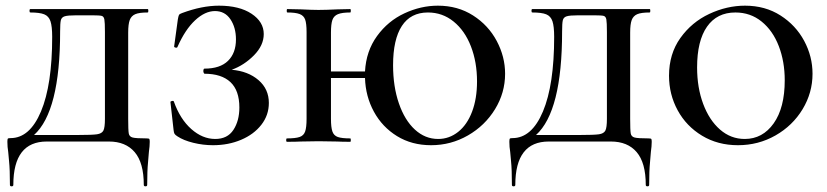

<svg xmlns="http://www.w3.org/2000/svg" viewBox="-20 -500 2917 677"><path d="M508 0Q508 15 505 36Q505 42 502 72Q499 102 499 152Q499 157 493 157Q487 157 487 152Q487 74 455 36.5Q423 -1 364 -1H145Q27 -1 27 152Q27 157 21 157Q15 157 15 152Q15 97 12 69Q9 41 9 36Q6 18 6 0Q6 -9 7.5 -11Q9 -13 17 -13Q85 -13 124.5 -107Q164 -201 164 -370Q164 -407 158 -425Q152 -443 136 -449.5Q120 -456 87 -456Q84 -456 84 -462Q84 -468 87 -468H501Q503 -468 503 -462Q503 -456 501 -456Q471 -456 457 -450Q443 -444 437.5 -429.5Q432 -415 432 -385V-81Q432 -41 434 -29.5Q436 -18 448 -15Q460 -12 497 -12Q505 -12 506.5 -10Q508 -8 508 0ZM350 -387Q350 -421 348 -431.5Q346 -442 338.5 -444Q331 -446 306 -446H248Q219 -446 208 -442.5Q197 -439 194.5 -428.5Q192 -418 192 -389Q192 -107 100 -24H253Q305 -24 322 -26.5Q339 -29 344.5 -39.5Q350 -50 350 -81Z M928 -137Q928 -94 901.5 -60Q875 -26 830 -7Q785 12 731 12Q696 12 661.5 3.5Q627 -5 606 -19Q598 -24 595.5 -28Q593 -32 592 -42L581 -140Q581 -143 586.5 -144Q592 -145 593 -142Q615 -80 654.5 -45Q694 -10 739 -10Q782 -10 803 -42Q824 -74 824 -121Q824 -181 792.5 -210.5Q761 -240 701 -240Q700 -240 698.5 -243Q697 -246 697 -249Q697 -253 698 -255.5Q699 -258 701 -258Q756 -258 784 -285.5Q812 -313 812 -361Q812 -403 792.5 -432Q773 -461 738 -461Q703 -461 668 -428.5Q633 -396 606 -335Q605 -331 599.5 -332Q594 -333 594 -336L607 -431Q609 -443 611 -447Q613 -451 622 -454Q692 -480 752 -480Q824 -480 867 -451.5Q910 -423 910 -380Q910 -340 875.5 -305Q841 -270 797 -254Q855 -249 891.5 -217.5Q928 -186 928 -137Z M1761 -240Q1761 -173 1725.5 -115Q1690 -57 1630 -22.5Q1570 12 1500 12Q1432 12 1380 -20Q1328 -52 1298.5 -106Q1269 -160 1267 -225H1147V-81Q1147 -51 1152 -36.5Q1157 -22 1171 -17Q1185 -12 1215 -12Q1217 -12 1217 -6Q1217 0 1215 0Q1185 0 1169 -1L1103 -2L1041 -1Q1023 0 992 0Q989 0 989 -6Q989 -12 992 -12Q1022 -12 1036.5 -17Q1051 -22 1056 -36.5Q1061 -51 1061 -81V-387Q1061 -417 1056 -431Q1051 -445 1036.5 -450.5Q1022 -456 993 -456Q991 -456 991 -462Q991 -468 993 -468L1041 -467Q1081 -465 1103 -465Q1128 -465 1170 -467L1215 -468Q1217 -468 1217 -462Q1217 -456 1215 -456Q1186 -456 1171.5 -450Q1157 -444 1152 -429.5Q1147 -415 1147 -385V-248H1267Q1271 -320 1309.5 -373Q1348 -426 1406 -453Q1464 -480 1524 -480Q1594 -480 1648 -445.5Q1702 -411 1731.5 -355.5Q1761 -300 1761 -240ZM1662 -213Q1662 -281 1640.5 -336.5Q1619 -392 1579.5 -424Q1540 -456 1489 -456Q1428 -456 1397 -408.5Q1366 -361 1366 -270Q1366 -195 1386.5 -135.5Q1407 -76 1443 -43Q1479 -10 1525 -10Q1564 -10 1595.5 -35Q1627 -60 1644.5 -106Q1662 -152 1662 -213Z M2278 0Q2278 15 2275 36Q2275 42 2272 72Q2269 102 2269 152Q2269 157 2263 157Q2257 157 2257 152Q2257 74 2225 36.5Q2193 -1 2134 -1H1915Q1797 -1 1797 152Q1797 157 1791 157Q1785 157 1785 152Q1785 97 1782 69Q1779 41 1779 36Q1776 18 1776 0Q1776 -9 1777.5 -11Q1779 -13 1787 -13Q1855 -13 1894.5 -107Q1934 -201 1934 -370Q1934 -407 1928 -425Q1922 -443 1906 -449.5Q1890 -456 1857 -456Q1854 -456 1854 -462Q1854 -468 1857 -468H2271Q2273 -468 2273 -462Q2273 -456 2271 -456Q2241 -456 2227 -450Q2213 -444 2207.5 -429.5Q2202 -415 2202 -385V-81Q2202 -41 2204 -29.5Q2206 -18 2218 -15Q2230 -12 2267 -12Q2275 -12 2276.5 -10Q2278 -8 2278 0ZM2120 -387Q2120 -421 2118 -431.5Q2116 -442 2108.5 -444Q2101 -446 2076 -446H2018Q1989 -446 1978 -442.5Q1967 -439 1964.5 -428.5Q1962 -418 1962 -389Q1962 -107 1870 -24H2023Q2075 -24 2092 -26.5Q2109 -29 2114.5 -39.5Q2120 -50 2120 -81Z M2339 -233Q2339 -310 2379 -366Q2419 -422 2481 -451Q2543 -480 2607 -480Q2678 -480 2732 -445.5Q2786 -411 2815.5 -356Q2845 -301 2845 -240Q2845 -173 2810 -115Q2775 -57 2714.5 -22.5Q2654 12 2582 12Q2511 12 2455.5 -21.5Q2400 -55 2369.5 -111Q2339 -167 2339 -233ZM2747 -217Q2747 -283 2726 -337.5Q2705 -392 2665.5 -424Q2626 -456 2573 -456Q2508 -456 2473 -406Q2438 -356 2438 -262Q2438 -191 2459.5 -133.5Q2481 -76 2519 -43Q2557 -10 2606 -10Q2669 -10 2708 -65Q2747 -120 2747 -217Z"/></svg>

Font: Cormorant SC SemiBold
Style: Regular
Weight: 600
Designer: Christian Thalmann (Catharsis Fonts)
Version: Version 3.000